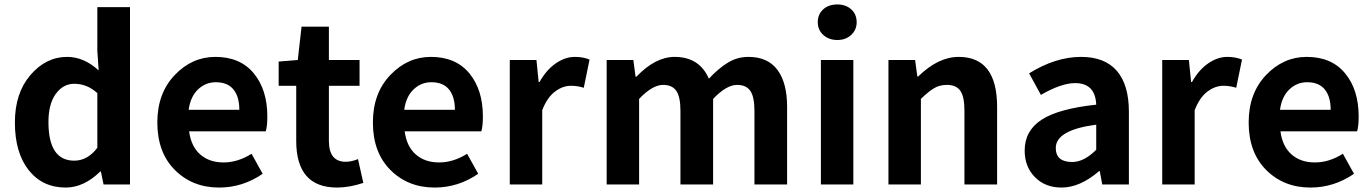

<svg xmlns="http://www.w3.org/2000/svg" viewBox="-20 -830 6176 864"><path d="M276 14Q171 14 109 -64.5Q47 -143 47 -279Q47 -411 117 -492.5Q187 -574 282 -574Q358 -574 424 -513L418 -601V-798H565V0H446L434 -58H431Q357 14 276 14ZM314 -107Q374 -107 418 -165V-411Q372 -453 314 -453Q264 -453 231 -407.5Q198 -362 198 -281Q198 -107 314 -107Z M966 14Q846 14 767 -65Q688 -144 688 -279Q688 -410 766 -492Q844 -574 949 -574Q1061 -574 1122 -500Q1183 -426 1183 -306Q1183 -262 1176 -239H831Q840 -171 881 -135Q922 -99 986 -99Q1050 -99 1112 -138L1162 -48Q1072 14 966 14ZM829 -336H1057Q1057 -395 1030.5 -427.5Q1004 -460 951 -460Q905 -460 871 -427.5Q837 -395 829 -336Z M1497 14Q1313 14 1313 -196V-444H1234V-553L1320 -560L1337 -710H1460V-560H1598V-444H1460V-196Q1460 -102 1536 -102Q1561 -102 1591 -114L1615 -7Q1552 14 1497 14Z M1936 14Q1816 14 1737 -65Q1658 -144 1658 -279Q1658 -410 1736 -492Q1814 -574 1919 -574Q2031 -574 2092 -500Q2153 -426 2153 -306Q2153 -262 2146 -239H1801Q1810 -171 1851 -135Q1892 -99 1956 -99Q2020 -99 2082 -138L2132 -48Q2042 14 1936 14ZM1799 -336H2027Q2027 -395 2000.5 -427.5Q1974 -460 1921 -460Q1875 -460 1841 -427.5Q1807 -395 1799 -336Z M2274 0V-560H2394L2404 -461H2408Q2438 -515 2480.5 -544.5Q2523 -574 2567 -574Q2604 -574 2633 -562L2607 -435Q2579 -444 2549 -444Q2512 -444 2477 -417.5Q2442 -391 2420 -334V0Z M2710 0V-560H2830L2840 -485H2844Q2929 -574 3016 -574Q3127 -574 3170 -476Q3214 -523 3256 -548.5Q3298 -574 3348 -574Q3435 -574 3478.5 -515.5Q3522 -457 3522 -349V0H3375V-331Q3375 -394 3356.5 -421Q3338 -448 3297 -448Q3249 -448 3189 -385V0H3042V-331Q3042 -394 3023.5 -421Q3005 -448 2964 -448Q2916 -448 2856 -385V0Z M3674 0V-560H3820V0ZM3660 -730Q3660 -766 3684.5 -788Q3709 -810 3748 -810Q3786 -810 3810.5 -788Q3835 -766 3835 -730Q3835 -696 3810.5 -673Q3786 -650 3748 -650Q3710 -650 3685 -672.5Q3660 -695 3660 -730Z M3978 0V-560H4098L4108 -486H4112Q4202 -574 4294 -574Q4467 -574 4467 -349V0H4320V-331Q4320 -395 4301.5 -421.5Q4283 -448 4241 -448Q4209 -448 4184 -433.5Q4159 -419 4124 -385V0Z M4757 14Q4683 14 4637 -33Q4591 -80 4591 -152Q4591 -242 4667.5 -291.5Q4744 -341 4913 -359Q4909 -456 4818 -456Q4756 -456 4664 -403L4611 -500Q4730 -574 4845 -574Q4951 -574 5005.5 -511.5Q5060 -449 5060 -327V0H4940L4929 -60H4926Q4840 14 4757 14ZM4805 -101Q4858 -101 4913 -156V-269Q4731 -245 4731 -164Q4731 -101 4805 -101Z M5210 0V-560H5330L5340 -461H5344Q5374 -515 5416.5 -544.5Q5459 -574 5503 -574Q5540 -574 5569 -562L5543 -435Q5515 -444 5485 -444Q5448 -444 5413 -417.5Q5378 -391 5356 -334V0Z M5877 14Q5757 14 5678 -65Q5599 -144 5599 -279Q5599 -410 5677 -492Q5755 -574 5860 -574Q5972 -574 6033 -500Q6094 -426 6094 -306Q6094 -262 6087 -239H5742Q5751 -171 5792 -135Q5833 -99 5897 -99Q5961 -99 6023 -138L6073 -48Q5983 14 5877 14ZM5740 -336H5968Q5968 -395 5941.5 -427.5Q5915 -460 5862 -460Q5816 -460 5782 -427.5Q5748 -395 5740 -336Z"/></svg>

Font: Noto Sans Korean Bold
Style: Bold
Weight: 700
Designer: Ryoko NISHIZUKA  (kana & ideographs); Paul D. Hunt (Latin, Greek & Cyrillic); Wenlong ZHANG  (bopomofo); Sandoll Communi
Foundry: Adobe Systems Incorporated
Version: Version 1.000;PS 1;hotconv 1.0.78;makeotf.lib2.5.61930